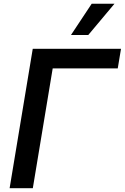

<svg xmlns="http://www.w3.org/2000/svg" viewBox="-20 -982 652 1002"><path d="M611.5 -727.3H150.9L30.2 0H151.3L255 -625H594.5ZM350.5 -799.4H440.7L577.4 -962.4H458.5Z"/></svg>

Font: Magic Ui Pro Semi Bold
Style: Italic
Weight: 600
Italic angle: -9.39999°
Designer: Stefan Endress, Andreas Faust
Version: Version 1.000;FEAKit 1.0